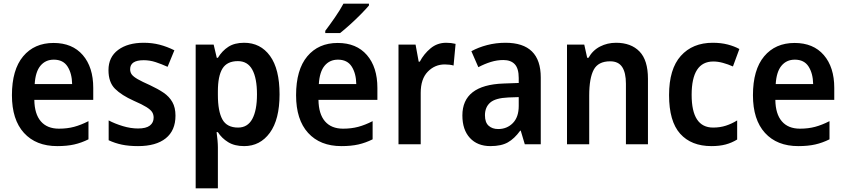

<svg xmlns="http://www.w3.org/2000/svg" viewBox="-20 -786 4607 1046"><path d="M272 -552Q374 -552 431 -486Q488 -420 488 -307V-242H167Q168 -165 202.5 -125Q237 -85 301 -85Q346 -85 383.5 -95Q421 -105 462 -126V-27Q424 -8 384.5 1Q345 10 292 10Q176 10 110.5 -62Q45 -134 45 -267Q45 -406 106 -479Q167 -552 272 -552ZM273 -461Q228 -461 200.5 -428Q173 -395 169 -328H373Q372 -386 348 -423.5Q324 -461 273 -461Z M936 -156Q936 -75 883 -32.5Q830 10 732 10Q682 10 644 2Q606 -6 572 -22V-130Q606 -112 649 -99Q692 -86 732 -86Q776 -86 796.5 -102Q817 -118 817 -145Q817 -162 809 -175Q801 -188 778 -202.5Q755 -217 709 -237Q642 -267 606.5 -302.5Q571 -338 571 -404Q571 -475 623.5 -514Q676 -553 763 -553Q809 -553 849.5 -542.5Q890 -532 930 -512L893 -422Q860 -437 828 -447.5Q796 -458 763 -458Q689 -458 689 -409Q689 -392 698 -380Q707 -368 730.5 -354.5Q754 -341 797 -322Q840 -302 871 -281Q902 -260 919 -230Q936 -200 936 -156Z M1310 -553Q1399 -553 1451 -481.5Q1503 -410 1503 -272Q1503 -135 1450 -62.5Q1397 10 1310 10Q1258 10 1223 -11.5Q1188 -33 1167 -66H1160Q1163 -44 1165 -22Q1167 0 1167 17V240H1046V-543H1144L1161 -471H1167Q1190 -509 1224 -531Q1258 -553 1310 -553ZM1276 -453Q1217 -453 1192 -412.5Q1167 -372 1167 -288V-269Q1167 -180 1191.5 -135.5Q1216 -91 1277 -91Q1329 -91 1354.5 -138Q1380 -185 1380 -272Q1380 -360 1354.5 -406.5Q1329 -453 1276 -453Z M1820 -552Q1922 -552 1979 -486Q2036 -420 2036 -307V-242H1715Q1716 -165 1750.5 -125Q1785 -85 1849 -85Q1894 -85 1931.5 -95Q1969 -105 2010 -126V-27Q1972 -8 1932.5 1Q1893 10 1840 10Q1724 10 1658.5 -62Q1593 -134 1593 -267Q1593 -406 1654 -479Q1715 -552 1820 -552ZM1821 -461Q1776 -461 1748.5 -428Q1721 -395 1717 -328H1921Q1920 -386 1896 -423.5Q1872 -461 1821 -461ZM1990 -756Q1974 -737 1946.5 -709Q1919 -681 1888 -653Q1857 -625 1833 -606H1752V-618Q1777 -651 1805 -691.5Q1833 -732 1851 -766H1990Z M2411 -553Q2438 -553 2462 -547L2451 -429Q2441 -432 2428 -433.5Q2415 -435 2403 -435Q2349 -435 2310.5 -395.5Q2272 -356 2272 -280V0H2151V-543H2244L2261 -450H2267Q2289 -492 2325.5 -522.5Q2362 -553 2411 -553Z M2734 -553Q2926 -553 2926 -364V0H2839L2817 -74H2814Q2783 -31 2747 -10.5Q2711 10 2652 10Q2581 10 2540 -34.5Q2499 -79 2499 -157Q2499 -323 2723 -331L2806 -334V-361Q2806 -413 2784.5 -436Q2763 -459 2722 -459Q2688 -459 2654 -448.5Q2620 -438 2586 -420L2548 -507Q2586 -528 2634 -540.5Q2682 -553 2734 -553ZM2749 -255Q2679 -252 2650.5 -227Q2622 -202 2622 -158Q2622 -119 2642 -101Q2662 -83 2694 -83Q2742 -83 2774 -115.5Q2806 -148 2806 -209V-257Z M3336 -553Q3418 -553 3464 -505.5Q3510 -458 3510 -357V0H3390V-330Q3390 -390 3369.5 -421Q3349 -452 3304 -452Q3239 -452 3214.5 -406Q3190 -360 3190 -266V0H3069V-543H3163L3179 -471H3186Q3209 -512 3249 -532.5Q3289 -553 3336 -553Z M3856 10Q3746 10 3685.5 -57.5Q3625 -125 3625 -268Q3625 -410 3689 -481.5Q3753 -553 3863 -553Q3908 -553 3944.5 -543.5Q3981 -534 4008 -519L3973 -424Q3946 -436 3918.5 -443.5Q3891 -451 3866 -451Q3748 -451 3748 -269Q3748 -91 3865 -91Q3903 -91 3935 -101.5Q3967 -112 3996 -130V-26Q3967 -8 3933.5 1Q3900 10 3856 10Z M4309 -552Q4411 -552 4468 -486Q4525 -420 4525 -307V-242H4204Q4205 -165 4239.5 -125Q4274 -85 4338 -85Q4383 -85 4420.5 -95Q4458 -105 4499 -126V-27Q4461 -8 4421.5 1Q4382 10 4329 10Q4213 10 4147.5 -62Q4082 -134 4082 -267Q4082 -406 4143 -479Q4204 -552 4309 -552ZM4310 -461Q4265 -461 4237.5 -428Q4210 -395 4206 -328H4410Q4409 -386 4385 -423.5Q4361 -461 4310 -461Z"/></svg>

Font: Noto Sans Arabic UI SmCn SmBd
Style: Regular
Weight: 600
Width: 4
Designer: Monotype Design Team, Nadine Chahine and Nizar Qandah
Foundry: Monotype Imaging Inc.
Version: Version 2.010; ttfautohint (v1.8.4.7-5d5b)